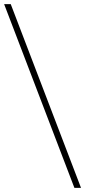

<svg xmlns="http://www.w3.org/2000/svg" viewBox="-55 -758 412 929"><path d="M305 151 -35 -738H-3L337 151Z"/></svg>

Font: REM Medium Thin
Style: Regular
Weight: 250
Version: Version 1.005;gftools[0.9.28]